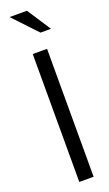

<svg xmlns="http://www.w3.org/2000/svg" viewBox="-170 -912 535 945"><g transform="rotate(-20 97.5 -440.0)"><path d="M68 -670V0H143V-670ZM23 -880 140 -756H195L114 -880Z"/></g></svg>

Font: LT Wave Text Light
Style: Regular
Weight: 300
Designer: Daniel Lyons
Version: Version 2.5 (Glyphs App)